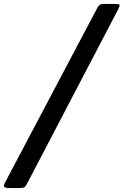

<svg xmlns="http://www.w3.org/2000/svg" viewBox="-61 -800 625 970"><path d="M466.5 -780Q448 -780 442 -775.2Q436 -770.5 430 -759L-36.5 124Q-44.5 139.5 -39 144.8Q-33.5 150 -7.5 150H37.5Q55.5 150 61.8 146.2Q68 142.5 74 131L536 -753Q542 -764.5 543.5 -772.2Q545 -780 523 -780Z"/></svg>

Font: Besley Black
Style: Italic
Weight: 900
Italic angle: -13°
Designer: Owen Earl
Foundry: indestructible type*
Version: Version 2.001